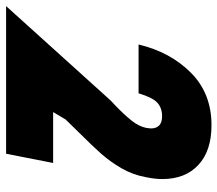

<svg xmlns="http://www.w3.org/2000/svg" viewBox="-110 -668 730 645"><g transform="rotate(90 255.5 -345.0)"><path d="M287 -367Q319 -398 338 -422Q357 -446 362 -470L364 -486Q364 -524 323 -524Q295 -524 277.5 -508Q260 -492 246 -445H82Q107 -551 176.5 -620.5Q246 -690 353 -690Q439 -690 486.5 -646Q534 -602 534 -525Q534 -500 528 -471Q520 -426 498 -388Q476 -350 449 -319.5Q422 -289 378 -245L334 -200L309 -158H480L449 0H-47L260 -340Q272 -354 287 -367Z"/></g></svg>

Font: Teachers ExtraBold
Style: Italic
Weight: 800
Designer: Alfredo Marco Pradil & Chank Diesel
Version: Version 0.009